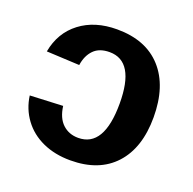

<svg xmlns="http://www.w3.org/2000/svg" viewBox="-103 -642 761 756"><g transform="rotate(20 278.0 -264.0)"><path d="M266.1 9.8Q201.2 9.8 150.1 -13.4Q99.1 -36.6 67.9 -79.1Q36.6 -121.6 29.3 -175.8L167 -182.1Q173.3 -133.3 199.7 -108.6Q226.1 -84 265.1 -84Q373 -84 373 -266.6Q373 -443.8 267.1 -443.8Q224.1 -443.8 200.7 -419.7Q177.2 -395.5 171.4 -355L33.2 -361.8Q48.3 -444.3 109.9 -491.2Q171.4 -538.1 264.2 -538.1Q385.3 -538.1 451.2 -465.1Q517.1 -392.1 517.1 -261.2Q517.1 -133.3 451.7 -61.8Q386.2 9.8 266.1 9.8Z"/></g></svg>

Font: Arial
Style: Bold
Weight: 700
Designer: Steve Matteson
Foundry: Ascender Corporation
Version: Version 2.00.3